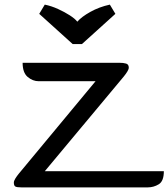

<svg xmlns="http://www.w3.org/2000/svg" viewBox="-20 -812 730 832"><path d="M62 -60 394 -460H148Q122 -460 100 -478.5Q78 -497 78 -540H496Q515 -540 526.5 -536.5Q538 -533 538 -519Q538 -512 531.5 -501.5Q525 -491 516 -480L174 -70H690Q690 -27 668 -13.5Q646 0 620 0H73Q54 0 47 -3.5Q40 -7 40 -21Q40 -28 46.5 -38.5Q53 -49 62 -60ZM150 -752 174 -792Q203 -786 231.5 -773Q260 -760 282.5 -745.5Q305 -731 315 -718Q333 -739 371.5 -760.5Q410 -782 456 -792L480 -752L335 -621H295Z"/></svg>

Font: Warnes
Style: Regular
Weight: 400
Designer: Eduardo Rodriguez Tunni
Foundry: Eduardo Rodriguez Tunni
Version: Version 1.002; ttfautohint (v1.8.4.7-5d5b);gftools[0.9.23]